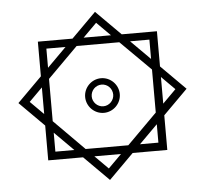

<svg xmlns="http://www.w3.org/2000/svg" viewBox="-60 -785 1119 1049"><g transform="rotate(-5 499.5 -261.0)"><path d="M827 64V-126L961 -260L827 -394V-587H634L499 -722L364 -587H174V-397L39 -262L174 -127V64H365L501 200L637 64ZM500 -662 575 -587H425ZM217 -545H322L217 -440ZM383 20 217 -147V-379L383 -545H617L782 -381V-145L617 20ZM782 -545V-439L676 -545ZM500 -168C552 -168 595 -211 595 -263C595 -315 552 -358 500 -358C448 -358 405 -315 405 -263C405 -211 448 -168 500 -168ZM101 -263 174 -336V-190ZM900 -263 827 -190V-336ZM500 -204C467 -204 441 -232 441 -263C441 -296 467 -323 500 -323C533 -323 559 -296 559 -263C559 -232 533 -204 500 -204ZM217 20V-84L321 20ZM782 20H681L782 -81ZM500 137 427 64H573Z"/></g></svg>

Font: Noto Sans Arabic UI Semi
Style: Regular
Weight: 600
Designer: Nadine Chahine - Monotype Design Team
Foundry: Monotype Imaging Inc.
Version: Version 1.900